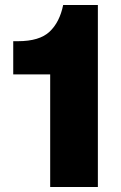

<svg xmlns="http://www.w3.org/2000/svg" viewBox="-20 -749 486 769"><path d="M181 0V-451H33V-584H52Q138 -584 178.5 -622Q219 -660 233 -729H372V0Z"/></svg>

Font: BDO Grotesk Black
Style: Regular
Weight: 900
Designer: Deni Anggara
Foundry: Lokal Container
Version: Version 2.000